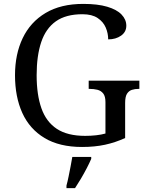

<svg xmlns="http://www.w3.org/2000/svg" viewBox="-20 -744 754 985"><path d="M401 10Q285 10 208.5 -36Q132 -82 94.5 -164.5Q57 -247 57 -358Q57 -466 96.5 -548.5Q136 -631 214 -677.5Q292 -724 407 -724Q481 -724 530 -709.5Q579 -695 603.5 -669.5Q628 -644 628 -612Q628 -580 601 -561Q574 -542 535 -542Q535 -573 522.5 -602.5Q510 -632 481 -651.5Q452 -671 403 -671Q318 -671 266.5 -634.5Q215 -598 191.5 -528Q168 -458 168 -358Q168 -258 192.5 -188.5Q217 -119 271.5 -83Q326 -47 417 -47Q446 -47 473 -50Q500 -53 521 -59V-220Q521 -250 509.5 -264.5Q498 -279 479.5 -283.5Q461 -288 439 -288H435V-330H695V-288H691Q672 -288 656.5 -283Q641 -278 631.5 -263Q622 -248 622 -216V-36Q572 -13 519 -1.5Q466 10 401 10ZM321 208Q327 186 332 161Q337 136 342 110.5Q347 85 351 61H448V71Q439 92 425 119Q411 146 395 173Q379 200 365 221H321Z"/></svg>

Font: Noto Serif Kannada
Style: Regular
Weight: 400
Designer: Universal Thirst, Indian Type Foundry and the Monotype Design Team
Foundry: Monotype Imaging Inc.
Version: Version 2.003